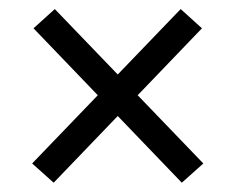

<svg xmlns="http://www.w3.org/2000/svg" viewBox="-20 -522 520 424"><path d="M429 -161 381.5 -118.5 54 -459.5 101 -502ZM51 -161 379 -502 426 -459.5 98.5 -118.5Z"/></svg>

Font: Anek Latin
Style: Regular
Weight: 400
Designer: Yesha Goshar
Foundry: Ek Type
Version: Version 1.003